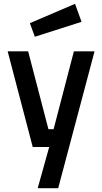

<svg xmlns="http://www.w3.org/2000/svg" viewBox="-20 -768 532 1003"><path d="M20 -500H127L233 -93H260L366 -500H474L284 215H177L237 0H151ZM136 -647 372 -748 406 -654 162 -576Z"/></svg>

Font: Titillium Web[RUS by Daymarius]
Style: Regular
Weight: 600
Designer: Cyrillization by Daymarius
Foundry: Cyrillization by Daymarius
Version: Version 1.002 September 11, 2018